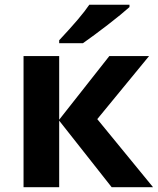

<svg xmlns="http://www.w3.org/2000/svg" viewBox="-20 -780 659 800"><path d="M78.1 -546.4H226.6V-281.2L435.5 -546.4H601.1L385.3 -283.7L617.7 0H445.3L226.6 -277.3V0H78.1ZM352.1 -760.3H519.5V-750.5Q488.8 -722.7 429 -676.5Q369.1 -630.4 325.7 -600.1H226.6V-612.3Q318.8 -710.4 352.1 -760.3Z"/></svg>

Font: Viking Open Sans
Style: Bold
Weight: 700
Foundry: Ascender Corporation
Version: Version 2.001